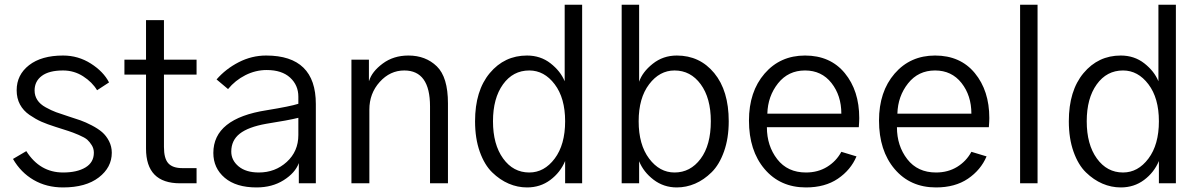

<svg xmlns="http://www.w3.org/2000/svg" viewBox="-20 -779 5102 816"><path d="M35.2 -103.5 91.8 -136.7Q149.4 -45.9 248 -45.9Q307.6 -45.9 343.3 -67.4Q378.9 -88.9 378.9 -129.9Q378.9 -147.5 370.1 -161.6Q361.3 -175.8 351.1 -185.1Q340.8 -194.3 314.5 -205.6Q288.1 -216.8 271 -222.2Q253.9 -227.5 214.8 -240.2Q180.7 -251 156.2 -261.7Q131.8 -272.5 105.5 -290.5Q79.1 -308.6 64.9 -335Q50.8 -361.3 50.8 -395.5Q50.8 -460.9 103.5 -502Q156.2 -543 248 -543Q312.5 -543 366.2 -508.8Q419.9 -474.6 443.4 -428.7L392.6 -395.5Q372.1 -429.7 333.5 -454.6Q294.9 -479.5 248 -479.5Q188.5 -479.5 157.7 -456.5Q127 -433.6 127 -394.5Q127 -372.1 138.7 -354Q150.4 -335.9 174.3 -322.8Q198.2 -309.6 218.3 -302.2Q238.3 -294.9 271.5 -284.2Q299.8 -275.4 321.8 -267.6Q343.8 -259.8 370.1 -246.1Q396.5 -232.4 414.1 -217.3Q431.6 -202.1 443.4 -179.2Q455.1 -156.2 455.1 -129.9Q455.1 -67.4 399.9 -24.9Q344.7 17.6 248 17.6Q177.7 17.6 123 -14.2Q68.4 -45.9 35.2 -103.5Z M508.8 -461.9V-525.4H600.6V-693.4H676.8V-525.4H815.4V-461.9H676.8V-154.3Q676.8 -105.5 695.3 -85Q713.9 -64.5 754.9 -64.5H815.4V0H745.1Q600.6 0 600.6 -147.5V-461.9Z M962.9 -134.8Q962.9 -97.7 994.1 -71.8Q1025.4 -45.9 1080.1 -45.9Q1149.4 -45.9 1198.7 -90.8Q1248 -135.7 1248 -205.1V-278.3Q1205.1 -267.6 1111.3 -252.9Q1035.2 -239.3 999 -210.9Q962.9 -182.6 962.9 -134.8ZM886.7 -128.9Q886.7 -275.4 1113.3 -310.5Q1214.8 -327.1 1248 -337.9V-368.2Q1248 -417 1212.9 -449.2Q1177.7 -481.4 1113.3 -481.4Q1066.4 -481.4 1022.9 -459.5Q979.5 -437.5 949.2 -400.4L900.4 -441.4Q939.5 -486.3 994.6 -514.6Q1049.8 -543 1111.3 -543Q1322.3 -543 1322.3 -336.9V0H1250V-85.9Q1234.4 -43.9 1185.5 -13.2Q1136.7 17.6 1070.3 17.6Q983.4 17.6 935.1 -23.4Q886.7 -64.5 886.7 -128.9Z M1473.6 0V-525.4H1547.9V-435.5H1548.8Q1560.5 -474.6 1606.4 -508.8Q1652.3 -543 1715.8 -543Q1789.1 -543 1836.4 -497.1Q1883.8 -451.2 1883.8 -339.8V0H1807.6V-327.1Q1807.6 -479.5 1698.2 -479.5Q1637.7 -479.5 1593.8 -430.7Q1549.8 -381.8 1549.8 -313.5V0Z M1999 -263.7Q1999 -393.6 2061.5 -468.3Q2124 -543 2219.7 -543Q2277.3 -543 2319.8 -509.8Q2362.3 -476.6 2379.9 -433.6V-758.8H2454.1V0H2381.8V-94.7Q2361.3 -45.9 2318.8 -14.2Q2276.4 17.6 2219.7 17.6Q2179.7 17.6 2142.1 1.5Q2104.5 -14.6 2071.8 -46.4Q2039.1 -78.1 2019 -134.3Q1999 -190.4 1999 -263.7ZM2075.2 -263.7Q2075.2 -165 2118.2 -105.5Q2161.1 -45.9 2229.5 -45.9Q2293 -45.9 2337.4 -105Q2381.8 -164.1 2381.8 -263.7Q2381.8 -362.3 2337.4 -420.9Q2293 -479.5 2229.5 -479.5Q2160.2 -479.5 2117.7 -420.4Q2075.2 -361.3 2075.2 -263.7Z M2622.1 0V-758.8H2696.3V-431.6Q2710 -472.7 2753.9 -507.8Q2797.9 -543 2856.4 -543Q2954.1 -543 3015.6 -468.3Q3077.1 -393.6 3077.1 -263.7Q3077.1 -191.4 3057.1 -135.3Q3037.1 -79.1 3004.4 -46.9Q2971.7 -14.6 2934.1 1.5Q2896.5 17.6 2856.4 17.6Q2800.8 17.6 2757.8 -15.1Q2714.8 -47.9 2696.3 -93.8V0ZM2694.3 -263.7Q2694.3 -164.1 2738.8 -105Q2783.2 -45.9 2846.7 -45.9Q2914.1 -45.9 2957.5 -104Q3001 -162.1 3001 -263.7Q3001 -362.3 2958 -420.9Q2915 -479.5 2846.7 -479.5Q2783.2 -479.5 2738.8 -420.9Q2694.3 -362.3 2694.3 -263.7Z M3163.1 -266.6Q3163.1 -389.6 3229.5 -466.3Q3295.9 -543 3401.4 -543Q3508.8 -543 3570.3 -468.3Q3631.8 -393.6 3631.8 -277.3Q3631.8 -263.7 3629.9 -238.3H3239.3Q3239.3 -159.2 3283.2 -102.5Q3327.1 -45.9 3405.3 -45.9Q3456.1 -45.9 3495.1 -69.8Q3534.2 -93.8 3555.7 -133.8L3620.1 -114.3Q3595.7 -56.6 3541 -19.5Q3486.3 17.6 3405.3 17.6Q3295.9 17.6 3229.5 -60.5Q3163.1 -138.7 3163.1 -266.6ZM3241.2 -295.9H3555.7Q3555.7 -373 3513.7 -426.3Q3471.7 -479.5 3401.4 -479.5Q3330.1 -479.5 3286.6 -424.8Q3243.2 -370.1 3241.2 -295.9Z M3715.8 -266.6Q3715.8 -389.6 3782.2 -466.3Q3848.6 -543 3954.1 -543Q4061.5 -543 4123 -468.3Q4184.6 -393.6 4184.6 -277.3Q4184.6 -263.7 4182.6 -238.3H3792Q3792 -159.2 3835.9 -102.5Q3879.9 -45.9 3958 -45.9Q4008.8 -45.9 4047.9 -69.8Q4086.9 -93.8 4108.4 -133.8L4172.9 -114.3Q4148.4 -56.6 4093.8 -19.5Q4039.1 17.6 3958 17.6Q3848.6 17.6 3782.2 -60.5Q3715.8 -138.7 3715.8 -266.6ZM3793.9 -295.9H4108.4Q4108.4 -373 4066.4 -426.3Q4024.4 -479.5 3954.1 -479.5Q3882.8 -479.5 3839.4 -424.8Q3795.9 -370.1 3793.9 -295.9Z M4315.4 0V-758.8H4389.6V0Z M4522.5 -263.7Q4522.5 -393.6 4585 -468.3Q4647.5 -543 4743.2 -543Q4800.8 -543 4843.3 -509.8Q4885.7 -476.6 4903.3 -433.6V-758.8H4977.5V0H4905.3V-94.7Q4884.8 -45.9 4842.3 -14.2Q4799.8 17.6 4743.2 17.6Q4703.1 17.6 4665.5 1.5Q4627.9 -14.6 4595.2 -46.4Q4562.5 -78.1 4542.5 -134.3Q4522.5 -190.4 4522.5 -263.7ZM4598.6 -263.7Q4598.6 -165 4641.6 -105.5Q4684.6 -45.9 4752.9 -45.9Q4816.4 -45.9 4860.8 -105Q4905.3 -164.1 4905.3 -263.7Q4905.3 -362.3 4860.8 -420.9Q4816.4 -479.5 4752.9 -479.5Q4683.6 -479.5 4641.1 -420.4Q4598.6 -361.3 4598.6 -263.7Z"/></svg>

Font: Batunionen A1
Style: Regular
Weight: 400
Designer: HanYang I&C Co.,Ltd.
Foundry: HanYang I&C Co.,Ltd.
Version: Version 2.50; ttfautohint (v1.6)